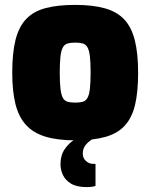

<svg xmlns="http://www.w3.org/2000/svg" viewBox="-20 -568 614 784"><path d="M287 5Q215 5 165.5 -10Q116 -25 86 -58Q56 -91 43 -143.5Q30 -196 30 -271Q30 -352 43.5 -405.5Q57 -459 87 -490.5Q117 -522 166.5 -535Q216 -548 287 -548Q359 -548 408.5 -534Q458 -520 487.5 -488.5Q517 -457 530.5 -403.5Q544 -350 544 -271Q544 -193 531.5 -140Q519 -87 489.5 -55Q460 -23 410.5 -9Q361 5 287 5ZM287 -149Q306 -149 318 -152.5Q330 -156 337 -168Q344 -180 347 -205Q350 -230 350 -272Q350 -314 347 -338.5Q344 -363 337 -375Q330 -387 318 -390.5Q306 -394 287 -394Q268 -394 256 -390.5Q244 -387 237 -375Q230 -363 227 -338.5Q224 -314 224 -272Q224 -230 227 -205Q230 -180 237 -168Q244 -156 256 -152.5Q268 -149 287 -149ZM334 196Q293 196 269.5 181.5Q246 167 236.5 145.5Q227 124 227 104Q227 66 244.5 40.5Q262 15 288 0H357Q335 15 326.5 28.5Q318 42 318 59Q318 78 331 89.5Q344 101 360 101H370V191Q366 193 356 194.5Q346 196 334 196Z"/></svg>

Font: Exo Thin Black
Style: Regular
Weight: 900
Version: Version 2.000